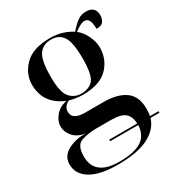

<svg xmlns="http://www.w3.org/2000/svg" viewBox="-191 -693 962 1046"><g transform="rotate(-30 290.0 -170.0)"><path d="M524 103H580V93H526Q530 73 530 46Q530 -30 481.5 -65Q433 -100 345 -100H229Q150 -100 150 -151Q150 -184 186 -202Q204 -197 224.5 -193.5Q245 -190 269 -190Q375 -190 426 -241.5Q477 -293 477 -369Q477 -405 457 -445Q437 -485 411 -503Q452 -535 476 -535Q512 -535 512 -464Q545 -464 556 -481Q567 -498 567 -518Q567 -575 508 -575Q477 -575 454.5 -558.5Q432 -542 403 -509Q377 -526 343 -537Q309 -548 267 -548Q159 -548 107 -496Q55 -444 55 -376Q55 -256 173 -207Q126 -196 101 -165Q76 -134 76 -102Q76 -65 103.5 -35Q131 -5 182 0Q119 -4 67 22.5Q15 49 15 102Q15 164 73.5 199.5Q132 235 242 235Q368 235 436.5 200Q505 165 524 103ZM265 -200Q221 -200 193 -232.5Q165 -265 165 -363Q165 -466 191 -502Q217 -538 267 -538Q317 -538 341.5 -500.5Q366 -463 366 -364Q366 -260 340 -230Q314 -200 265 -200ZM259 225Q104 225 104 103Q104 32 147 18.5Q190 5 240 5H333Q393 5 418.5 26Q444 47 446 93H270V103H447Q443 168 397 196.5Q351 225 259 225Z"/></g></svg>

Font: Noto Serif Display Semi
Style: Regular
Weight: 600
Designer: Monotype Design Team
Foundry: Monotype Imaging Inc.
Version: Version 1.900